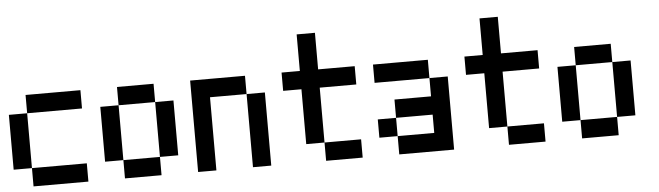

<svg xmlns="http://www.w3.org/2000/svg" viewBox="-46 -973 3591 1046"><g transform="rotate(-5 1750.0 -450.0)"><path d="M0 -200V-500H100V-200ZM400 -200V-100H100V-200ZM400 -500H100V-600H400Z M500 -200V-500H600V-200ZM900 -200H800V-500H900ZM600 -200H800V-100H600ZM600 -500V-600H800V-500Z M1000 -100V-600H1300V-500H1100V-100ZM1400 -100H1300V-500H1400Z M1500 -500V-600H1600V-800H1700V-600H1900V-500H1700V-200H1600V-500ZM1700 -200H1900V-100H1700Z M2000 -200V-300H2100V-200ZM2000 -500V-600H2300V-500ZM2100 -200H2300V-300H2100V-400H2300V-500H2400V-100H2100Z M2500 -500V-600H2600V-800H2700V-600H2900V-500H2700V-200H2600V-500ZM2700 -200H2900V-100H2700Z M3000 -200V-500H3100V-200ZM3400 -200H3300V-500H3400ZM3100 -200H3300V-100H3100ZM3100 -500V-600H3300V-500Z"/></g></svg>

Font: GalmuriMono9 Regular
Style: Regular
Weight: 400
Designer: Lee Minseo (quiple)
Version: Version 2.399;hotconv 1.1.1;makeotfexe 2.6.0 DEVELOPMENT